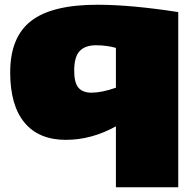

<svg xmlns="http://www.w3.org/2000/svg" viewBox="-20 -580 815 810"><path d="M732 -529V210H469V-47Q366 10 258 10Q144 10 83.5 -62.5Q23 -135 23 -275Q23 -423 111 -491.5Q199 -560 391 -560Q463 -560 549.5 -552Q636 -544 732 -529ZM469 -378Q430 -389 385 -389Q339 -389 316 -364.5Q293 -340 293 -282Q293 -231 311 -210Q329 -189 366 -189Q409 -189 469 -210Z"/></svg>

Font: Georama Extended Black
Style: Regular
Weight: 900
Width: 7
Designer: Jean-Baptiste Levee
Foundry: Production Type
Version: Version 1.000